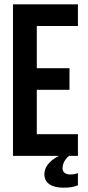

<svg xmlns="http://www.w3.org/2000/svg" viewBox="-20 -720 408 887"><path d="M150 -600H340V-700H40V0H252C207 23 185 53 185 85C185 126 219 147 272 147C300 147 317 145 340 136V80C329 83 324 86 304 86C285 86 269 77 269 58C269 43 274 21 299 0H340V-100H150V-305H301V-405H150Z"/></svg>

Font: Bebas Neue
Style: Bold
Weight: 700
Designer: Ryoichi Tsunekawa
Foundry: Ryoichi Tsunekawa
Version: Version 1.300